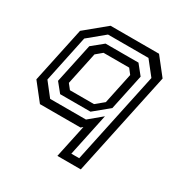

<svg xmlns="http://www.w3.org/2000/svg" viewBox="-167 -678 973 1005"><g transform="rotate(30 319.5 -175.5)"><path d="M456.5 189H315L357.5 -10L345.5 0H100.5L19.5 -103L90.5 -437L215.5 -540H508.5L589.5 -437ZM420 142.5 537.5 -410 471.5 -493.5H227L129.5 -413L70 -131L133 -50.5H349.5L427 -115L372.5 142.5ZM345.5 -141.5 394 -181.5 433.5 -368 409.5 -399H254.5L217.5 -368L176 -172L200 -141.5ZM349.5 -98H166L121.5 -153L172.5 -391.5L239.5 -446H438.5L485 -388L439 -171.5Z"/></g></svg>

Font: Tourney Medium
Style: Italic
Weight: 500
Italic angle: -12°
Version: Version 1.015